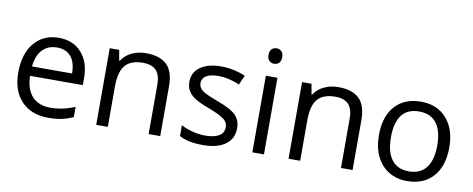

<svg xmlns="http://www.w3.org/2000/svg" viewBox="-64 -1023 3251 1321"><g transform="rotate(10 1561.5 -362.0)"><path d="M312 9.8Q193.4 9.8 124.8 -62.5Q56.2 -134.8 56.2 -263.2Q56.2 -392.6 119.9 -468.8Q183.6 -544.9 291 -544.9Q391.6 -544.9 450.2 -478.8Q508.8 -412.6 508.8 -304.2V-252.9H140.1Q142.6 -158.7 187.7 -109.9Q232.9 -61 314.9 -61Q401.4 -61 485.8 -97.2V-24.9Q442.9 -6.3 404.5 1.7Q366.2 9.8 312 9.8ZM290 -477.1Q225.6 -477.1 187.3 -435.1Q148.9 -393.1 142.1 -318.8H421.9Q421.9 -395.5 387.7 -436.3Q353.5 -477.1 290 -477.1Z M1013.2 0V-346.2Q1013.2 -411.6 983.4 -443.8Q953.6 -476.1 890.1 -476.1Q806.2 -476.1 767.1 -430.7Q728 -385.3 728 -280.8V0H647V-535.2H712.9L726.1 -461.9H730Q754.9 -501.5 799.8 -523.2Q844.7 -544.9 899.9 -544.9Q996.6 -544.9 1045.4 -498.3Q1094.2 -451.7 1094.2 -349.1V0Z M1606 -146Q1606 -71.3 1550.3 -30.8Q1494.6 9.8 1394 9.8Q1287.6 9.8 1228 -23.9V-99.1Q1266.6 -79.6 1310.8 -68.4Q1355 -57.1 1396 -57.1Q1459.5 -57.1 1493.7 -77.4Q1527.8 -97.7 1527.8 -139.2Q1527.8 -170.4 1500.7 -192.6Q1473.6 -214.8 1395 -245.1Q1320.3 -272.9 1288.8 -293.7Q1257.3 -314.5 1241.9 -340.8Q1226.6 -367.2 1226.6 -403.8Q1226.6 -469.2 1279.8 -507.1Q1333 -544.9 1425.8 -544.9Q1512.2 -544.9 1594.7 -509.8L1565.9 -443.8Q1485.4 -477.1 1419.9 -477.1Q1362.3 -477.1 1333 -459Q1303.7 -440.9 1303.7 -409.2Q1303.7 -387.7 1314.7 -372.6Q1325.7 -357.4 1350.1 -343.8Q1374.5 -330.1 1443.8 -304.2Q1539.1 -269.5 1572.5 -234.4Q1606 -199.2 1606 -146Z M1818.8 0H1737.8V-535.2H1818.8ZM1731 -680.2Q1731 -708 1744.6 -720.9Q1758.3 -733.9 1778.8 -733.9Q1798.3 -733.9 1812.5 -720.7Q1826.7 -707.5 1826.7 -680.2Q1826.7 -652.8 1812.5 -639.4Q1798.3 -626 1778.8 -626Q1758.3 -626 1744.6 -639.4Q1731 -652.8 1731 -680.2Z M2356.9 0V-346.2Q2356.9 -411.6 2327.1 -443.8Q2297.4 -476.1 2233.9 -476.1Q2149.9 -476.1 2110.8 -430.7Q2071.8 -385.3 2071.8 -280.8V0H1990.7V-535.2H2056.6L2069.8 -461.9H2073.7Q2098.6 -501.5 2143.6 -523.2Q2188.5 -544.9 2243.7 -544.9Q2340.3 -544.9 2389.2 -498.3Q2438 -451.7 2438 -349.1V0Z M3066.4 -268.1Q3066.4 -137.2 3000.5 -63.7Q2934.6 9.8 2818.4 9.8Q2746.6 9.8 2690.9 -23.9Q2635.3 -57.6 2605 -120.6Q2574.7 -183.6 2574.7 -268.1Q2574.7 -398.9 2640.1 -471.9Q2705.6 -544.9 2821.8 -544.9Q2934.1 -544.9 3000.2 -470.2Q3066.4 -395.5 3066.4 -268.1ZM2658.7 -268.1Q2658.7 -165.5 2699.7 -111.8Q2740.7 -58.1 2820.3 -58.1Q2899.9 -58.1 2941.2 -111.6Q2982.4 -165 2982.4 -268.1Q2982.4 -370.1 2941.2 -423.1Q2899.9 -476.1 2819.3 -476.1Q2739.7 -476.1 2699.2 -423.8Q2658.7 -371.6 2658.7 -268.1Z"/></g></svg>

Font: f0_52653 
Style: Regular
Weight: 400
Foundry: Ascender Corporation
Version: Version 1.10